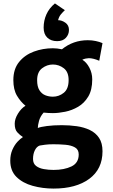

<svg xmlns="http://www.w3.org/2000/svg" viewBox="-20 -845 658 1122"><path d="M293 257Q229 257 171 241Q113 225 76.5 189.2Q40 153.5 40 94Q40 58.5 52.2 30.5Q64.5 2.5 82 -16.5Q99.5 -35.5 114 -44Q96 -55.5 81 -72Q66 -88.5 66 -122Q66 -150 84.8 -180.8Q103.5 -211.5 129 -227Q100 -250.5 79 -286Q58 -321.5 58 -377Q58 -441.5 91.5 -482.8Q125 -524 177.8 -543.5Q230.5 -563 289 -563Q313.5 -563 342 -557Q407.5 -610 493 -610Q517.5 -610 539.8 -605.2Q562 -600.5 579 -593L560 -490Q524.5 -505 499 -505Q492.5 -505 481 -502.8Q469.5 -500.5 461 -496Q485 -482 502 -450Q519 -418 519 -381Q519 -319.5 495.8 -280.8Q472.5 -242 436.5 -221Q400.5 -200 361 -192Q321.5 -184 289 -184Q278 -184 262.2 -184.8Q246.5 -185.5 235 -187Q215 -164.5 208 -138.5Q201 -112.5 201 -97Q215.5 -103.5 254 -108.5Q292.5 -113.5 341 -113.5Q386 -113.5 428.5 -107.5Q471 -101.5 505 -85.2Q539 -69 559 -39Q579 -9 579 39Q579 143 501.8 200Q424.5 257 293 257ZM289 -280Q324.5 -280 352.8 -302.8Q381 -325.5 381 -377Q381 -424.5 352.8 -446.2Q324.5 -468 289 -468Q254.5 -468 225.8 -446Q197 -424 197 -376.5Q197 -338.5 210.5 -317.5Q224 -296.5 245 -288.2Q266 -280 289 -280ZM293 148Q355.5 148 397.8 127.5Q440 107 440 57.5Q440 29 418.2 16.5Q396.5 4 362.5 1Q328.5 -2 292 -2Q263.5 -2 243 0.8Q222.5 3.5 212 5.5Q194.5 11.5 183.8 33Q173 54.5 173 84Q173 111 191 124.8Q209 138.5 236.5 143.2Q264 148 293 148ZM301 -825 359 -785.5Q347 -774.5 335.8 -761Q324.5 -747.5 319.5 -727Q341.5 -727 362.2 -712.2Q383 -697.5 383 -670Q383 -643.5 365 -624Q347 -604.5 314 -604.5Q278 -604.5 256.5 -625Q235 -645.5 235 -683.5Q235 -724.5 251.2 -761Q267.5 -797.5 301 -825Z"/></svg>

Font: Junction
Style: Bold
Weight: 700
Designer: Caroline Hadilaksono
Foundry: Caroline Hadilaksono, Tyler Finck, The League of Moveable Type
Version: Version 2.000; ttfautohint (v1.8.3)